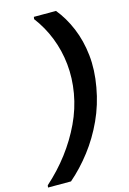

<svg xmlns="http://www.w3.org/2000/svg" viewBox="-180 -877 730 1089"><g transform="rotate(-15 185.5 -333.0)"><path d="M264 -811Q310 -755 341 -681Q372 -607 381.5 -519.5Q391 -432 373 -333Q356 -235 315.5 -147Q275 -59 218.5 14.5Q162 88 96 145H-39L-37 132Q35 68 91.5 -6.5Q148 -81 187 -163.5Q226 -246 241 -333Q256 -420 247.5 -502.5Q239 -585 209.5 -660Q180 -735 132 -798L134 -811Z"/></g></svg>

Font: DM Sans 9pt
Style: Bold Italic
Weight: 700
Italic angle: -10°
Version: Version 4.004;gftools[0.9.30]